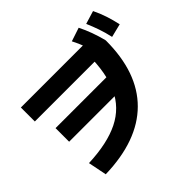

<svg xmlns="http://www.w3.org/2000/svg" viewBox="-205 -1103 1409 1409"><g transform="rotate(-45 500.0 -398.5)"><path d="M115 -87Q313 -95 436 -156Q559 -217 616 -340Q673 -463 673 -656L754 -584H50V-729H806L839 -635Q839 -304 662 -127.5Q485 49 144 58ZM123 -301V-442H743V-301ZM733 -608Q717 -666 700 -713Q683 -760 658 -808L764 -843Q788 -795 806 -745.5Q824 -696 839 -638ZM890 -622Q877 -680 860.5 -727.5Q844 -775 823 -824L925 -855Q949 -806 965.5 -756Q982 -706 995 -648Z"/></g></svg>

Font: M PLUS 2 Thin ExtraBold
Style: Regular
Weight: 800
Version: Version 1.001